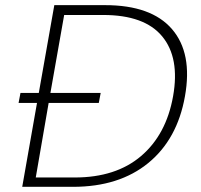

<svg xmlns="http://www.w3.org/2000/svg" viewBox="-20 -722 776 742"><path d="M51.8 -324.2 59.1 -362.8H129.9L189.9 -702.1H386.2Q564.9 -702.1 644.8 -609.4Q724.6 -516.6 694.8 -350.1Q665.5 -184.1 553 -92Q440.4 0 262.2 0H65.9L123 -324.2ZM118.2 -36.1H269Q428.2 -36.1 525.4 -119.1Q622.6 -202.1 648.9 -350.1Q675.3 -498.5 606.9 -581.3Q538.6 -664.1 378.9 -664.1H228L174.8 -362.8H369.1L361.8 -324.2H168Z"/></svg>

Font: SVN-Poppins ExtraLight
Style: Italic
Weight: 200
Italic angle: -10°
Designer: Ninad Kale (Devanagari), Jonny Pinhorn (Latin)
Foundry: Indian Type Foundry
Version: Version 3.002 2017